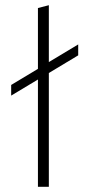

<svg xmlns="http://www.w3.org/2000/svg" viewBox="-20 -719 344 739"><path d="M126 -688 168 -699V-480L281 -548V-506L168 -438V0H126V-413L23 -351V-392L126 -454Z"/></svg>

Font: Roundo Light
Style: Regular
Weight: 300
Designer: Namrata Goyal (Gurmukhi), Shiva Nallaperumal (Latin)
Foundry: Indian Type Foundry
Version: Version 1.000;PS 1.0;hotconv 1.0.88;makeotf.lib2.5.647800